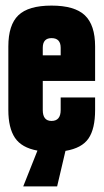

<svg xmlns="http://www.w3.org/2000/svg" viewBox="-20 -542 370 686"><path d="M9.8 -376Q9.8 -453.1 45.7 -487.5Q81.5 -522 164.1 -522Q246.6 -522 283.2 -487.3Q319.8 -452.6 319.8 -376V-252.9H132.8V-148.9Q132.8 -109.9 164.1 -109.9Q196.8 -109.9 196.8 -148.9V-193.8H319.8V-148.9Q319.8 -81.5 296.1 -47.1Q272.5 -12.7 213.9 -2.9L184.1 124H63L113.8 -3.9Q57.1 -14.2 33.4 -49.6Q9.8 -85 9.8 -148.9ZM132.8 -344.2H196.8V-371.1Q196.8 -405.8 164.1 -405.8Q132.8 -405.8 132.8 -371.1Z"/></svg>

Font: Quaderni
Style: Regular
Weight: 400
Designer: Romain Laurent, Daphné Lejeune, Alexandre D’Hubert
Foundry: ESAD Valence
Version: Version 1.000;FEAKit 1.0